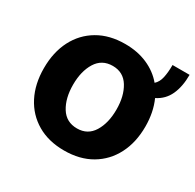

<svg xmlns="http://www.w3.org/2000/svg" viewBox="-132 -723 896 880"><g transform="rotate(30 316.0 -283.0)"><path d="M541.9 -577.4H632.1Q632.1 -515.3 612 -471.6Q592 -427.9 548.3 -406.2Q575.3 -346.2 575.3 -270.6Q575.3 -186.8 542.6 -123.4Q509.9 -60 449.8 -24.7Q389.6 10.7 306.8 10.7Q224.1 10.7 163.9 -24.7Q103.7 -60 71 -123.4Q38.4 -186.8 38.4 -270.6Q38.4 -355.1 71 -418.5Q103.7 -481.9 163.9 -517.2Q224.1 -552.6 306.8 -552.6Q372.5 -552.6 424.5 -529.8Q476.6 -507.1 511.4 -465.6Q529.5 -481.5 535.7 -510.1Q541.9 -538.7 541.9 -577.4ZM307.5 -106.5Q363.6 -106.5 392.6 -153.4Q421.5 -200.3 421.5 -271.7Q421.5 -343 392.6 -390.1Q363.6 -437.1 307.5 -437.1Q250.4 -437.1 221.2 -390.1Q192.1 -343 192.1 -271.7Q192.1 -200.3 221.2 -153.4Q250.4 -106.5 307.5 -106.5Z"/></g></svg>

Font: Inter Zeller
Style: Bold
Weight: 700
Designer: Rasmus Andersson; Joe Bland
Foundry: zeller
Version: Version 3.015;git-dec3a8cb1